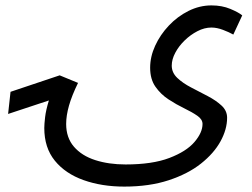

<svg xmlns="http://www.w3.org/2000/svg" viewBox="-20 -504 933 711"><path d="M440 187Q357 187 289.5 163Q222 139 183 91Q144 43 144 -30Q144 -44 147 -70Q150 -96 161 -132L10 -82L19 -164L201 -225L269 -197Q246 -150 235.5 -113Q225 -76 225 -45Q225 6 254 39.5Q283 73 333 89Q383 105 445 105Q544 105 607 81Q670 57 700 22Q730 -13 730 -45Q730 -62 710.5 -75.5Q691 -89 662 -103Q633 -117 604 -136Q575 -155 555.5 -183Q536 -211 536 -253Q536 -294 554.5 -334.5Q573 -375 605 -409Q637 -443 678 -463.5Q719 -484 763 -484Q802 -484 833 -471Q864 -458 877 -447L844 -376Q828 -385 805.5 -393.5Q783 -402 763 -402Q737 -402 711 -388.5Q685 -375 663.5 -354Q642 -333 629 -308.5Q616 -284 616 -261Q616 -235 636.5 -215.5Q657 -196 688 -180Q719 -164 749.5 -148Q780 -132 800.5 -113Q821 -94 821 -68Q821 -25 796.5 19.5Q772 64 724 102Q676 140 604.5 163.5Q533 187 440 187Z"/></svg>

Font: TSCustom
Style: Regular
Weight: 400
Designer: Monotype Design Team
Foundry: Monotype Imaging Inc.
Version: Version 2.004; ttfautohint (v1.8.3) -l 8 -r 50 -G 200 -x 14 